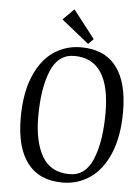

<svg xmlns="http://www.w3.org/2000/svg" viewBox="-57 -862 661 918"><g transform="rotate(5 273.5 -403.0)"><path d="M537 -350Q537 -232 502.5 -150Q468 -68 409 -28Q350 12 278 12Q166 12 109 -62.5Q52 -137 52 -279Q52 -398 86.5 -479.5Q121 -561 179.5 -600.5Q238 -640 311 -640Q423 -640 480 -566Q537 -492 537 -350ZM135 -292Q135 -172 176 -101.5Q217 -31 308 -31Q385 -31 419.5 -116.5Q454 -202 454 -337Q454 -596 282 -596Q204 -596 169.5 -511.5Q135 -427 135 -292ZM367 -684 342 -659 210 -765 263 -818Z"/></g></svg>

Font: Gupter
Style: Regular
Weight: 400
Designer: Octavio Pardo
Version: Version 1.000